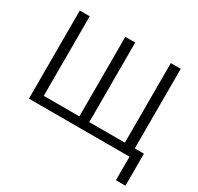

<svg xmlns="http://www.w3.org/2000/svg" viewBox="-181 -908 1348 1308"><g transform="rotate(30 493.0 -254.0)"><path d="M880 185V0H89V-693H167V-67H447V-693H525V-67H805V-693H883V-67H955V185Z"/></g></svg>

Font: Ubuntu Sans
Style: Regular
Weight: 400
Designer: Dalton Maag Ltd
Foundry: Dalton Maag Ltd
Version: Version 1.006; ttfautohint (v1.8.4.7-5d5b)